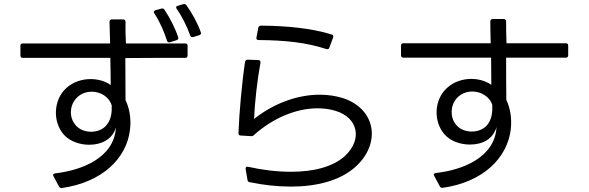

<svg xmlns="http://www.w3.org/2000/svg" viewBox="-20 -898 2940 959"><path d="M975 -722C983 -725 986 -730 983 -737C967 -782 939 -834 911 -872C907 -877 902 -879 895 -877L868 -869C859 -867 857 -860 863 -853C891 -813 915 -763 930 -721C932 -714 937 -711 945 -713ZM861 -697C869 -699 872 -705 870 -712C856 -755 829 -808 802 -849C798 -855 793 -857 786 -855L757 -847C748 -844 746 -838 751 -831C779 -789 801 -736 814 -695C816 -688 821 -685 829 -687ZM82 -621C82 -613 86 -609 94 -609H531C532 -561 533 -514 533 -473C506 -494 466 -503 433 -503C391 -503 346 -490 311 -458C247 -400 241 -290 300 -224C331 -191 379 -175 426 -175C486 -175 541 -201 559 -261C550 -108 386 -47 255 -32C246 -31 243 -25 247 -18L275 34C279 40 283 42 290 41C492 12 612 -108 629 -248C637 -309 625 -360 607 -398C607 -468 606 -538 606 -608C709 -609 809 -609 905 -609C913 -609 917 -613 917 -621V-669C917 -677 913 -681 905 -681H609C607 -718 606 -755 607 -789C607 -797 602 -801 595 -801H539C531 -801 527 -797 527 -789C528 -754 529 -718 530 -681C382 -681 234 -681 94 -681C86 -681 82 -677 82 -669ZM538 -371C539 -336 536 -301 511 -272C494 -251 465 -240 435 -240C405 -240 375 -251 357 -274C325 -311 327 -369 360 -406C381 -430 410 -440 439 -440C482 -440 526 -414 538 -371Z M1644 -711C1646 -719 1644 -724 1636 -726C1536 -757 1411 -769 1284 -770C1276 -770 1272 -766 1270 -759L1261 -711C1259 -703 1263 -698 1272 -698C1402 -697 1510 -686 1610 -653C1618 -651 1623 -653 1625 -660ZM1216 0C1217 7 1220 11 1227 12C1294 26 1365 34 1433 34C1560 34 1680 5 1758 -67C1883 -182 1859 -353 1693 -408C1657 -419 1618 -425 1577 -425C1471 -425 1353 -386 1249 -304C1252 -382 1265 -499 1281 -585C1282 -593 1278 -598 1270 -598L1217 -600C1210 -600 1205 -596 1204 -589C1189 -491 1175 -338 1171 -233C1171 -225 1175 -221 1183 -221L1234 -218C1240 -218 1245 -219 1249 -224C1344 -309 1460 -357 1566 -357C1598 -357 1628 -353 1657 -344C1766 -311 1793 -204 1704 -120C1642 -63 1543 -40 1433 -40C1363 -40 1290 -49 1219 -65C1210 -67 1205 -62 1207 -53Z M1983 -622C1983 -614 1987 -610 1995 -610H2433C2433 -562 2434 -516 2434 -474C2429 -478 2424 -481 2418 -484C2396 -496 2366 -504 2335 -504C2293 -504 2248 -491 2213 -459C2148 -401 2143 -291 2201 -226C2232 -192 2280 -176 2327 -176C2389 -176 2442 -202 2460 -263C2452 -110 2287 -48 2157 -34C2148 -33 2144 -27 2149 -19L2177 33C2180 39 2185 41 2192 40C2394 11 2513 -109 2531 -250C2538 -310 2527 -362 2509 -399C2508 -470 2508 -540 2508 -610C2610 -610 2710 -610 2806 -610C2814 -610 2818 -614 2818 -622V-670C2818 -678 2814 -682 2806 -682H2510C2508 -720 2508 -756 2508 -791C2508 -798 2504 -803 2496 -803H2441C2433 -803 2429 -798 2429 -791C2429 -756 2430 -719 2431 -682C2284 -682 2135 -682 1995 -682C1987 -682 1983 -678 1983 -670ZM2439 -373C2440 -337 2437 -302 2413 -273C2395 -252 2366 -241 2337 -241C2306 -241 2276 -252 2258 -275C2227 -312 2229 -371 2261 -407C2282 -431 2312 -441 2340 -441C2382 -441 2427 -415 2439 -373Z"/></svg>

Font: LINE Seed JP_OTF Regular
Style: Regular
Weight: 400
Designer: LY Corporation & Fontrix & Fontworks
Version: Version 1.002